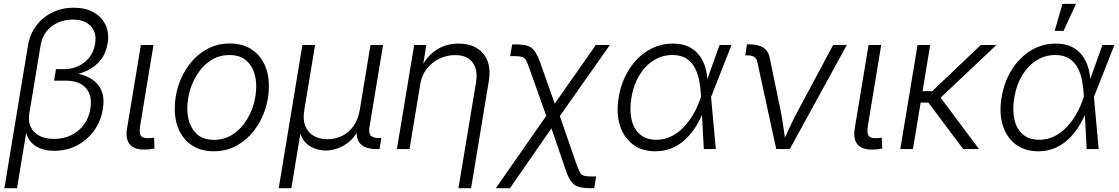

<svg xmlns="http://www.w3.org/2000/svg" viewBox="-20 -777 5833 1001"><path d="M2.9 204.1 126 -540.5Q135.7 -598.6 168.7 -642.8Q201.7 -687 252.2 -711.9Q302.7 -736.8 364.7 -736.8Q424.8 -736.8 467.5 -713.1Q510.3 -689.5 530.3 -647.2Q550.3 -605 541 -550.3Q532.7 -498.5 503.7 -462.9Q474.6 -427.2 430.7 -407.2Q386.7 -387.2 334 -381.8L336.9 -400.4Q378.4 -397 414.3 -385.3Q450.2 -373.5 476.1 -350.8Q502 -328.1 513.2 -293.2Q524.4 -258.3 516.1 -208.5Q505.9 -145 470.5 -95.9Q435.1 -46.9 381.3 -18.8Q327.6 9.3 262.7 9.3Q221.7 9.3 189.2 -3.4Q156.7 -16.1 136.5 -42.5Q116.2 -68.8 111.8 -110.4L121.6 -115.7L68.8 204.1ZM261.2 -52.7Q310.5 -52.7 350.6 -72Q390.6 -91.3 417 -126.5Q443.4 -161.6 450.7 -209Q462.9 -279.8 427.7 -318.1Q392.6 -356.4 324.7 -356.4H261.7L272 -416.5H313.5Q355.5 -416.5 389.6 -432.9Q423.8 -449.2 446.5 -478.8Q469.2 -508.3 475.6 -548.3Q485.8 -606 453.6 -640.4Q421.4 -674.8 358.4 -674.8Q315.4 -674.8 280 -658.2Q244.6 -641.6 221.7 -612.1Q198.7 -582.5 191.9 -542L132.3 -182.1Q126.5 -145.5 139.6 -116.2Q152.8 -86.9 183.8 -69.8Q214.8 -52.7 261.2 -52.7Z M742.7 2.4Q684.6 5.9 658.7 -22.2Q632.8 -50.3 642.6 -108.9L714.4 -542.5H780.3L710.9 -122.6Q704.1 -82.5 715.3 -68.4Q726.6 -54.2 758.8 -57.1Q768.6 -57.1 773.2 -57.6Q777.8 -58.1 783.2 -59.6L785.6 -2.9Q778.3 -1 766.8 0.7Q755.4 2.4 742.7 2.4Z M1093.8 11.7Q1031.2 11.7 985.8 -16.1Q940.4 -43.9 915.8 -94Q891.1 -144 891.1 -210.4Q891.1 -273.9 911.4 -334.7Q931.6 -395.5 969.5 -444.1Q1007.3 -492.7 1060.3 -521.5Q1113.3 -550.3 1178.7 -550.3Q1241.2 -550.3 1286.9 -522.5Q1332.5 -494.6 1357.2 -444.6Q1381.8 -394.5 1381.8 -328.1Q1381.8 -263.7 1361.3 -202.9Q1340.8 -142.1 1302.7 -93.8Q1264.6 -45.4 1211.7 -16.8Q1158.7 11.7 1093.8 11.7ZM1095.2 -47.9Q1147 -47.9 1188 -72.8Q1229 -97.7 1257.3 -138.4Q1285.6 -179.2 1300.8 -228.5Q1315.9 -277.8 1315.9 -326.7Q1315.9 -374 1300.3 -410.9Q1284.7 -447.8 1253.9 -469Q1223.1 -490.2 1176.8 -490.2Q1126 -490.2 1085.4 -466.1Q1044.9 -441.9 1016.1 -401.1Q987.3 -360.4 971.9 -310.8Q956.5 -261.2 956.5 -210.9Q956.5 -140.1 991.5 -94Q1026.4 -47.9 1095.2 -47.9Z M1433.1 204.1 1556.6 -542.5H1622.6L1566.4 -203.1Q1558.1 -152.8 1572 -119.1Q1585.9 -85.4 1616 -68.4Q1646 -51.3 1687 -51.3Q1729 -51.3 1763.9 -68.6Q1798.8 -85.9 1823 -119.9Q1847.2 -153.8 1855.5 -203.1L1911.6 -542.5H1977.1L1906.2 -114.3Q1901.4 -83 1912.4 -70.3Q1923.3 -57.6 1954.6 -57.6H1968.3L1958.5 0H1942.9Q1883.3 0 1857.9 -28.6Q1832.5 -57.1 1841.8 -113.8L1852.1 -174.3H1871.1Q1862.3 -121.1 1840.6 -85.7Q1818.8 -50.3 1790.3 -30Q1761.7 -9.8 1732.2 -1Q1702.6 7.8 1677.7 7.8Q1652.8 7.8 1625.7 -1Q1598.6 -9.8 1576.4 -30Q1554.2 -50.3 1543.9 -85.7Q1533.7 -121.1 1542.5 -174.3H1561.5L1499 204.1Z M2170.9 -337.4 2115.2 0H2049.3L2139.2 -542.5H2202.6L2182.1 -416H2170.9Q2194.3 -463.4 2225.1 -492.9Q2255.9 -522.5 2292.5 -536.1Q2329.1 -549.8 2370.1 -549.8Q2425.3 -549.8 2464.6 -526.9Q2503.9 -503.9 2521.5 -459.5Q2539.1 -415 2527.8 -350.1L2436 204.1H2370.1L2461.4 -345.2Q2472.7 -413.1 2443.8 -451.4Q2415 -489.7 2352.5 -489.7Q2310.1 -489.7 2271.5 -471.4Q2232.9 -453.1 2205.8 -419.2Q2178.7 -385.3 2170.9 -337.4Z M2564.9 204.1 2853.5 -209.5H2885.7L2987.3 84Q2997.1 111.3 3005.1 124Q3013.2 136.7 3026.9 139.9Q3040.5 143.1 3066.9 143.1H3087.9L3078.1 204.1H3060.1Q3021.5 204.1 2997.6 197.3Q2973.6 190.4 2958.7 170.7Q2943.8 150.9 2930.2 111.8L2855 -107.9L2638.7 204.1ZM2836.4 -149.4 2739.7 -420.9Q2729.5 -451.2 2721.4 -464.4Q2713.4 -477.5 2700.4 -481Q2687.5 -484.4 2661.1 -484.4H2639.6L2650.4 -545.4H2668Q2706.5 -545.4 2729.5 -538.3Q2752.4 -531.2 2767.3 -510.7Q2782.2 -490.2 2796.9 -449.2L2872.1 -236.8L3086.4 -542.5H3159.7L2882.8 -149.4Z M3397.5 11.7Q3326.7 11.7 3279.1 -24.4Q3231.4 -60.5 3211.7 -124Q3191.9 -187.5 3205.6 -269.5Q3219.7 -352.5 3260 -415.5Q3300.3 -478.5 3359.1 -514.2Q3418 -549.8 3487.8 -549.8Q3538.6 -549.8 3573.2 -532Q3607.9 -514.2 3629.2 -483.9Q3650.4 -453.6 3659.7 -416.3Q3668.9 -378.9 3669.4 -339.8H3692.4L3687 -272.9L3711.9 0H3649.4L3634.3 -282.2Q3632.3 -319.8 3625.2 -356.9Q3618.2 -394 3602.1 -424.1Q3585.9 -454.1 3557.6 -472.2Q3529.3 -490.2 3485.4 -490.2Q3433.1 -490.2 3388.7 -462.6Q3344.2 -435.1 3313.7 -385.3Q3283.2 -335.4 3272 -268.6Q3261.2 -202.1 3272.9 -152.6Q3284.7 -103 3317.4 -75.7Q3350.1 -48.3 3401.9 -48.3Q3443.8 -48.3 3479.2 -65.7Q3514.6 -83 3543.5 -112.8Q3572.3 -142.6 3594 -180.2Q3615.7 -217.8 3629.9 -258.8L3731.4 -542.5H3793.9L3686.5 -270L3670.4 -204.1H3650.4Q3634.8 -161.6 3611.3 -122.8Q3587.9 -84 3556.6 -53.7Q3525.4 -23.4 3485.8 -5.9Q3446.3 11.7 3397.5 11.7Z M4026.9 0 3928.7 -452.6Q3924.3 -472.2 3912.4 -480.2Q3900.4 -488.3 3877.4 -488.3H3865.2L3874.5 -545.9H3887.7Q3933.1 -545.9 3959.5 -528.8Q3985.8 -511.7 3992.7 -476.6L4049.3 -202.6Q4058.6 -157.7 4064.5 -112.5Q4070.3 -67.4 4077.1 -24.9H4055.2Q4076.7 -67.9 4096.9 -112.8Q4117.2 -157.7 4141.6 -202.6L4323.7 -542.5H4395L4097.7 0Z M4536.6 2.4Q4478.5 5.9 4452.6 -22.2Q4426.8 -50.3 4436.5 -108.9L4508.3 -542.5H4574.2L4504.9 -122.6Q4498 -82.5 4509.3 -68.4Q4520.5 -54.2 4552.7 -57.1Q4562.5 -57.1 4567.1 -57.6Q4571.8 -58.1 4577.1 -59.6L4579.6 -2.9Q4572.3 -1 4560.8 0.7Q4549.3 2.4 4536.6 2.4Z M4829.6 -542.5 4739.7 0H4673.8L4763.7 -542.5ZM5174.8 -542.5 4856.9 -242.2H4752.4L4762.2 -301.8H4840.3L5093.3 -542.5ZM5001.5 0 4817.4 -245.6 4864.3 -293.9 5084 0Z M5393.6 11.7Q5322.8 11.7 5275.1 -24.4Q5227.5 -60.5 5207.8 -124Q5188 -187.5 5201.7 -269.5Q5215.8 -352.5 5256.1 -415.5Q5296.4 -478.5 5355.2 -514.2Q5414.1 -549.8 5483.9 -549.8Q5534.7 -549.8 5569.3 -532Q5604 -514.2 5625.2 -483.9Q5646.5 -453.6 5655.8 -416.3Q5665 -378.9 5665.5 -339.8H5688.5L5683.1 -272.9L5708 0H5645.5L5630.4 -282.2Q5628.4 -319.8 5621.3 -356.9Q5614.3 -394 5598.1 -424.1Q5582 -454.1 5553.7 -472.2Q5525.4 -490.2 5481.4 -490.2Q5429.2 -490.2 5384.8 -462.6Q5340.3 -435.1 5309.8 -385.3Q5279.3 -335.4 5268.1 -268.6Q5257.3 -202.1 5269 -152.6Q5280.8 -103 5313.5 -75.7Q5346.2 -48.3 5397.9 -48.3Q5439.9 -48.3 5475.3 -65.7Q5510.7 -83 5539.6 -112.8Q5568.4 -142.6 5590.1 -180.2Q5611.8 -217.8 5626 -258.8L5727.5 -542.5H5790L5682.6 -270L5666.5 -204.1H5646.5Q5630.9 -161.6 5607.4 -122.8Q5584 -84 5552.7 -53.7Q5521.5 -23.4 5481.9 -5.9Q5442.4 11.7 5393.6 11.7ZM5478.5 -616.2 5519.5 -756.8H5589.8L5524.9 -616.2Z"/></svg>

Font: Inter 16pt Light
Style: Italic
Weight: 300
Italic angle: -9.3988°
Version: Version 4.001;git-66647c0bb